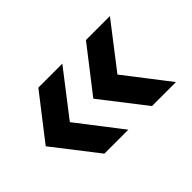

<svg xmlns="http://www.w3.org/2000/svg" viewBox="-69 -674 810 810"><g transform="rotate(-45 336.0 -269.0)"><path d="M189 -72 36 -269 189 -466H332L180 -269L332 -72ZM473 -72 320 -269 473 -466H616L464 -269L616 -72Z"/></g></svg>

Font: Plus Jakarta Text
Style: Bold
Weight: 700
Designer: Gumpita Rahayu
Foundry: Tokotype Studio
Version: Version 1.000